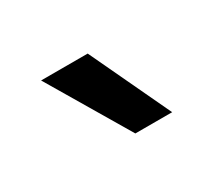

<svg xmlns="http://www.w3.org/2000/svg" viewBox="-47 -958 321 289"><g transform="rotate(-30 113.5 -813.0)"><path d="M123 -743 40 -883H121L187 -743Z"/></g></svg>

Font: Mona Sans SemiCondensed
Style: Regular
Weight: 400
Width: 4
Designer: Deni Anggara
Foundry: GitHub
Version: Version 2.000